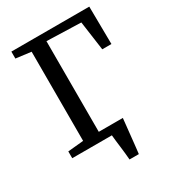

<svg xmlns="http://www.w3.org/2000/svg" viewBox="-217 -863 1050 1162"><g transform="rotate(-30 308.5 -281.5)"><path d="M215 -58H406V-35.5H215ZM340.5 180Q339 159.5 336.5 136Q334 112.5 331 88Q328 63.5 325.2 40.8Q322.5 18 321 0L276 -58H431Q429 -38 426.5 -14Q424 10 421.2 35.8Q418.5 61.5 415.8 87.2Q413 113 410.5 136.8Q408 160.5 405.5 180ZM44 0V-47.5L153.5 -58V-681L47.5 -694.5V-743H592L595 -480H531L502.5 -684L263 -691.5V-58L419.5 -47.5V0Z"/></g></svg>

Font: Merriweather 24pt
Style: Regular
Weight: 400
Designer: Eben Sorkin
Foundry: Eben Sorkin
Version: Version 2.100